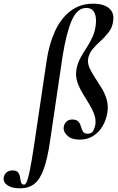

<svg xmlns="http://www.w3.org/2000/svg" viewBox="-145 -746 640 1041"><path d="M-36 275Q-81 275 -104.5 258.5Q-128 242 -125 218Q-123 200 -110 189Q-97 178 -77 178Q-55 178 -46.5 189.5Q-38 201 -36 216.5Q-34 232 -30.5 243.5Q-27 255 -14 255Q-6 255 1.5 236Q9 217 18 171.5Q27 126 39 47L108 -418Q121 -506 152.5 -575.5Q184 -645 236 -685.5Q288 -726 361 -726Q396 -726 421.5 -716Q447 -706 460 -685.5Q473 -665 469 -634Q465 -599 445.5 -573Q426 -547 401.5 -525Q377 -503 357.5 -480Q338 -457 333 -428Q329 -403 340.5 -377.5Q352 -352 370 -325Q388 -298 406 -268.5Q424 -239 433.5 -206Q443 -173 437 -135Q431 -96 411.5 -62.5Q392 -29 360.5 -9Q329 11 287 11Q244 11 222 -9Q200 -29 200 -49Q200 -69 212 -83.5Q224 -98 246 -98Q270 -98 280 -86.5Q290 -75 294 -59.5Q298 -44 305 -32.5Q312 -21 330 -21Q353 -21 361 -37.5Q369 -54 372 -70Q376 -99 365.5 -127Q355 -155 337.5 -183.5Q320 -212 302.5 -241Q285 -270 274.5 -301Q264 -332 269 -366Q274 -400 289.5 -429Q305 -458 324 -486.5Q343 -515 357.5 -547.5Q372 -580 375 -620Q377 -647 371.5 -665.5Q366 -684 354 -693.5Q342 -703 323 -703Q274 -703 244.5 -636.5Q215 -570 194 -439L126 21Q112 117 91.5 172.5Q71 228 40.5 251.5Q10 275 -36 275Z"/></svg>

Font: Cormorant Infant Light
Style: Bold Italic
Weight: 700
Italic angle: -10°
Version: Version 4.001